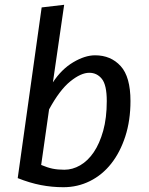

<svg xmlns="http://www.w3.org/2000/svg" viewBox="-20 -770 621 802"><path d="M525 -348Q525 -267 503.5 -200.5Q482 -134 444.5 -86.5Q407 -39 355.5 -13.5Q304 12 245 12Q197 12 150.5 3Q104 -6 54 -26L154 -739L248 -750L201 -426Q237 -481 286 -510Q335 -539 377 -539Q443 -539 484 -494Q525 -449 525 -348ZM353 -466Q318 -466 273.5 -430Q229 -394 185 -313L152 -81Q178 -70 199.5 -65.5Q221 -61 249 -61Q283 -61 315 -79.5Q347 -98 371.5 -134Q396 -170 411 -223.5Q426 -277 426 -348Q426 -415 405.5 -440.5Q385 -466 353 -466Z"/></svg>

Font: Yekcdsyqcyvpieeyorgstswgcgt
Style: Regular
Weight: 400
Italic angle: -8°
Designer: Carrois Corporate & Edenspiekermann
Foundry: Carrois Corporate GbR & Edenspiekermann AG
Version: Version 2.001